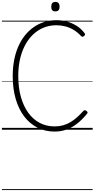

<svg xmlns="http://www.w3.org/2000/svg" viewBox="-20 -1357 989 2008"><path d="M552 19Q451 19 370.5 -22.5Q290 -64 232.5 -140Q175 -216 144 -323Q113 -430 113 -562Q113 -651 128 -728.5Q143 -806 171.5 -871Q200 -936 241 -987Q282 -1038 333 -1073.5Q384 -1109 444 -1127.5Q504 -1146 571 -1146Q625 -1146 679 -1131.5Q733 -1117 780.5 -1087.5Q828 -1058 863 -1012Q871 -1002 870 -995.5Q869 -989 859 -981Q850 -972 842.5 -972.5Q835 -973 826 -982Q791 -1020 750 -1044.5Q709 -1069 663.5 -1081Q618 -1093 571 -1093Q513 -1093 461 -1076.5Q409 -1060 364.5 -1028Q320 -996 284.5 -950Q249 -904 223.5 -845Q198 -786 184.5 -715Q171 -644 171 -562Q171 -442 198 -345Q225 -248 275 -178.5Q325 -109 395 -72Q465 -35 552 -35Q599 -35 640 -46.5Q681 -58 717 -79.5Q753 -101 786 -130.5Q819 -160 850 -195Q859 -204 867 -204.5Q875 -205 885 -196Q895 -188 896 -181.5Q897 -175 889 -166Q838 -104 785 -63Q732 -22 674.5 -1.5Q617 19 552 19ZM559 -1238Q537 -1238 526.5 -1250Q516 -1262 516 -1287Q516 -1312 526.5 -1324.5Q537 -1337 559 -1337Q581 -1337 592 -1324.5Q603 -1312 603 -1287Q603 -1262 592 -1250Q581 -1238 559 -1238ZM0 621H949V631H0ZM0 -20H949V0H0ZM0 -505H949V-500H0ZM0 -1141H949V-1131H0Z"/></svg>

Font: Playwrite BR Guides
Style: Regular
Weight: 400
Designer: Veronika Burian, José Scaglione
Foundry: TypeTogether
Version: Version 1.003